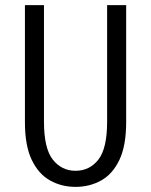

<svg xmlns="http://www.w3.org/2000/svg" viewBox="-20 -720 590 751"><path d="M275.5 11Q221 11 176 -14Q131 -39 104.2 -94.5Q77.5 -150 77.5 -242.5V-700H152V-244Q152 -139.5 186.5 -95.8Q221 -52 275.5 -52Q330.5 -52 364.8 -95.8Q399 -139.5 399 -244V-700H473.5V-242.5Q473.5 -150 447 -94.5Q420.5 -39 375.5 -14Q330.5 11 275.5 11Z"/></svg>

Font: Trispace SemiCondensed Light
Style: Regular
Weight: 300
Width: 4
Designer: Tyler Finck
Foundry: Etcetera Type Company
Version: Version 1.210; ttfautohint (v1.8.3)